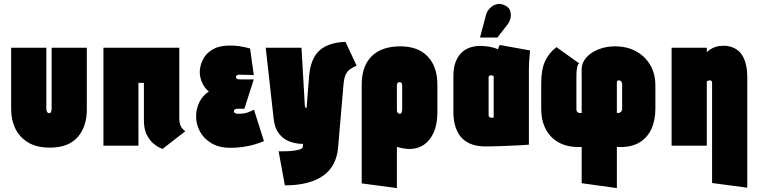

<svg xmlns="http://www.w3.org/2000/svg" viewBox="-20 -745 3880 982"><path d="M424 -185V-501H244V-190Q244 -183 242.5 -177.5Q241 -172 238.5 -169Q236 -166 231 -166Q226 -166 223 -169.5Q220 -173 218.5 -178.5Q217 -184 217 -190V-501H37V-185Q37 -134 57.5 -89.5Q78 -45 122 -17.5Q166 10 235 10Q330 10 377 -43.5Q424 -97 424 -185Z M897 -141V-501H509V0H688V-321H716V-130Q716 -84 731 -55Q746 -26 765 -10.5Q784 5 798.5 11Q813 17 811 17L928 -74Q915 -82 906 -97.5Q897 -113 897 -141Z M1278 -361 1259 -497Q1230 -505 1203.5 -509Q1177 -513 1150 -512Q1101 -511 1070 -493.5Q1039 -476 1023 -449.5Q1007 -423 1003 -393Q1000 -373 1004.5 -351Q1009 -329 1020.5 -309.5Q1032 -290 1048 -277Q1017 -257 1000 -223Q983 -189 983 -149Q983 -110 1002 -73.5Q1021 -37 1060.5 -13Q1100 11 1159 11Q1190 11 1219 7Q1248 3 1276 -4.5Q1304 -12 1330 -23L1279 -184Q1271 -180 1262.5 -176Q1254 -172 1244 -169Q1234 -166 1223 -164.5Q1212 -163 1198 -163Q1192 -163 1187 -164.5Q1182 -166 1179 -169Q1176 -172 1176 -176Q1176 -179 1177.5 -181.5Q1179 -184 1181.5 -185.5Q1184 -187 1187.5 -188Q1191 -189 1195 -189H1230L1278 -339H1205Q1200 -339 1195.5 -340.5Q1191 -342 1189 -345Q1187 -348 1187 -352Q1187 -356 1189 -358Q1191 -360 1195 -361.5Q1199 -363 1204 -363Q1215 -363 1226.5 -362.5Q1238 -362 1251 -362Q1264 -362 1278 -361Z M1804 -409 1747 -531Q1688 -529 1648 -509.5Q1608 -490 1587 -452.5Q1566 -415 1561 -357L1548 -192Q1548 -192 1547 -192.5Q1546 -193 1544 -194Q1542 -195 1540.5 -198Q1539 -201 1539 -207L1522 -501H1339L1380 -135Q1385 -90 1406.5 -62Q1428 -34 1460.5 -21.5Q1493 -9 1530 -9L1529 5Q1528 14 1515.5 18.5Q1503 23 1484 25.5Q1465 28 1444 28.5Q1423 29 1405 29L1437 203Q1502 203 1551.5 190Q1601 177 1634.5 152.5Q1668 128 1686.5 92.5Q1705 57 1709 11L1737 -314Q1740 -348 1749 -365.5Q1758 -383 1772 -392Q1786 -401 1804 -409Z M2217 -171V-312Q2217 -404 2167.5 -456Q2118 -508 2028 -508Q1932 -508 1881 -457.5Q1830 -407 1830 -312V193L2010 217V6Q2016 8 2024 10Q2032 12 2040.5 13.5Q2049 15 2057.5 16Q2066 17 2075 17Q2116 17 2148 -4.5Q2180 -26 2198.5 -68Q2217 -110 2217 -171ZM2037 -307V-187Q2037 -180 2035.5 -174.5Q2034 -169 2031.5 -166Q2029 -163 2025 -163Q2023 -163 2020.5 -164Q2018 -165 2015.5 -167Q2013 -169 2011.5 -172.5Q2010 -176 2010 -180V-307Q2010 -313 2011.5 -317Q2013 -321 2016 -323Q2019 -325 2023 -325Q2028 -325 2031 -323Q2034 -321 2035.5 -317Q2037 -313 2037 -307Z M2691 -487 2536 -515Q2532 -508 2529.5 -500.5Q2527 -493 2527 -493Q2524 -495 2511.5 -499Q2499 -503 2480 -506.5Q2461 -510 2435 -510Q2409 -510 2384.5 -502Q2360 -494 2341 -476Q2322 -458 2310.5 -428.5Q2299 -399 2299 -355V-170Q2299 -135 2307.5 -103.5Q2316 -72 2334.5 -48Q2353 -24 2385 -10Q2417 4 2463 4Q2486 4 2515 3Q2544 2 2574 1Q2604 0 2629.5 -1.5Q2655 -3 2670 -4Q2685 -5 2685 -5V-390Q2685 -407 2686.5 -431.5Q2688 -456 2691 -487ZM2479 -156V-350Q2479 -353 2480.5 -355Q2482 -357 2484 -358Q2486 -359 2488.5 -359.5Q2491 -360 2492 -360Q2493 -360 2494.5 -359.5Q2496 -359 2498 -358.5Q2500 -358 2502 -357.5Q2504 -357 2505 -356V-144Q2504 -144 2502 -143.5Q2500 -143 2498.5 -143Q2497 -143 2495.5 -143Q2494 -143 2492 -143Q2489 -143 2486 -144.5Q2483 -146 2481 -149Q2479 -152 2479 -156ZM2576 -620Q2587 -634 2591 -652.5Q2595 -671 2589.5 -689Q2584 -707 2563 -717Q2541 -729 2520.5 -723.5Q2500 -718 2485.5 -703Q2471 -688 2466 -670L2435 -553H2524Z M2748 -314V-190Q2748 -129 2771 -85Q2794 -41 2836.5 -17Q2879 7 2939 7H2955V192L3135 217V7H3155Q3212 7 3251.5 -17Q3291 -41 3311.5 -85Q3332 -129 3332 -190V-308Q3332 -366 3306.5 -411Q3281 -456 3234.5 -482Q3188 -508 3125 -508Q3081 -508 3042 -493Q3003 -478 2979 -451Q2955 -424 2955 -389V-167H2945Q2941 -167 2937 -169Q2933 -171 2930.5 -175.5Q2928 -180 2928 -187V-342Q2928 -354 2928.5 -370.5Q2929 -387 2932 -401.5Q2935 -416 2942 -421L2826 -504Q2789 -476 2768.5 -433.5Q2748 -391 2748 -314ZM3141 -167H3135V-323Q3135 -326 3136 -328.5Q3137 -331 3139.5 -332.5Q3142 -334 3145 -334Q3150 -334 3153.5 -331.5Q3157 -329 3159 -325.5Q3161 -322 3161.5 -318Q3162 -314 3162 -310V-187Q3162 -181 3159 -176.5Q3156 -172 3151.5 -169.5Q3147 -167 3141 -167Z M3622 -322V191L3802 215V-346Q3802 -385 3795.5 -413Q3789 -441 3777.5 -460Q3766 -479 3750.5 -490Q3735 -501 3718 -506Q3701 -511 3683 -511Q3658 -511 3641 -505.5Q3624 -500 3613 -492.5Q3602 -485 3595 -478V-501H3415V0H3595V-329Q3598 -331 3600.5 -332Q3603 -333 3606 -333.5Q3609 -334 3611 -334Q3614 -334 3616 -333Q3618 -332 3619.5 -330.5Q3621 -329 3621.5 -327Q3622 -325 3622 -322Z"/></svg>

Font: Advent Pro Black
Style: Regular
Weight: 900
Version: Version 3.000